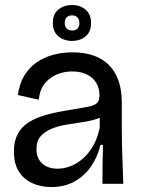

<svg xmlns="http://www.w3.org/2000/svg" viewBox="-20 -741 567 774"><path d="M186 13Q145 13 110.5 -2.5Q76 -18 56 -49.5Q36 -81 36 -131Q36 -172 51.5 -201Q67 -230 96.5 -248.5Q126 -267 168 -278.5Q210 -290 263 -298Q311 -306 336.5 -311Q362 -316 371.5 -326Q381 -336 381 -356Q381 -400 351.5 -426.5Q322 -453 270 -453Q241 -453 212 -442Q183 -431 162 -406.5Q141 -382 136 -339L52 -358Q58 -403 77.5 -435.5Q97 -468 127 -489Q157 -510 194 -520Q231 -530 272 -530Q334 -530 378.5 -508Q423 -486 447 -440.5Q471 -395 471 -325V-220Q471 -185 472 -147.5Q473 -110 474.5 -72.5Q476 -35 477 0H393Q393 -39 393.5 -77.5Q394 -116 395 -157H385Q374 -110 348 -71.5Q322 -33 281.5 -10Q241 13 186 13ZM212 -61Q239 -61 265.5 -71.5Q292 -82 315.5 -103Q339 -124 356.5 -155Q374 -186 382 -227V-283L409 -286Q395 -270 369.5 -261.5Q344 -253 312 -248.5Q280 -244 247.5 -238.5Q215 -233 188 -222Q161 -211 144 -192Q127 -173 127 -140Q127 -103 150 -82Q173 -61 212 -61ZM271 -576Q238 -576 215.5 -594.5Q193 -613 193 -649Q193 -685 216 -703Q239 -721 270 -721Q302 -721 324.5 -702.5Q347 -684 347 -648Q347 -612 324.5 -594Q302 -576 271 -576ZM272 -618Q285 -618 292.5 -626Q300 -634 300 -648Q300 -663 292 -671Q284 -679 271 -679Q257 -679 249 -671.5Q241 -664 241 -649Q241 -634 249 -626Q257 -618 272 -618Z"/></svg>

Font: Bricolage Grotesque 60pt
Style: Regular
Weight: 400
Version: Version 1.001;gftools[0.9.33.dev8+g029e19f]